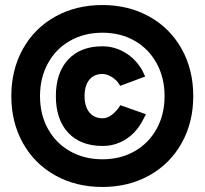

<svg xmlns="http://www.w3.org/2000/svg" viewBox="-20 -732 813 763"><path d="M25 -350Q25 -455 71 -537.5Q117 -620 199.5 -666Q282 -712 387 -712Q491 -712 573.5 -666Q656 -620 702 -537.5Q748 -455 748 -350Q748 -246 702 -163.5Q656 -81 573.5 -35Q491 11 387 11Q282 11 199.5 -35Q117 -81 71 -163.5Q25 -246 25 -350ZM387 -99Q459 -99 515 -131Q571 -163 602.5 -220Q634 -277 634 -350Q634 -423 602.5 -480.5Q571 -538 515 -570Q459 -602 387 -602Q315 -602 258.5 -570Q202 -538 170.5 -480.5Q139 -423 139 -350Q139 -277 170.5 -220Q202 -163 258.5 -131Q315 -99 387 -99ZM387 -548Q435 -548 477 -523Q519 -498 545 -453L557 -428L458 -391L446 -408Q433 -422 417 -430Q401 -438 387 -438Q353 -438 334.5 -414.5Q316 -391 316 -350Q316 -309 335 -285.5Q354 -262 388 -262Q420 -262 452 -304L458 -314L560 -278L551 -261Q526 -209 483 -180.5Q440 -152 388 -152Q300 -152 251 -204.5Q202 -257 202 -350Q202 -443 251 -495.5Q300 -548 387 -548Z"/></svg>

Font: Oak Sans Black
Style: Regular
Weight: 900
Designer: Erik Kennedy, Walven
Foundry: Erik Kennedy, Walven
Version: Version 1.000